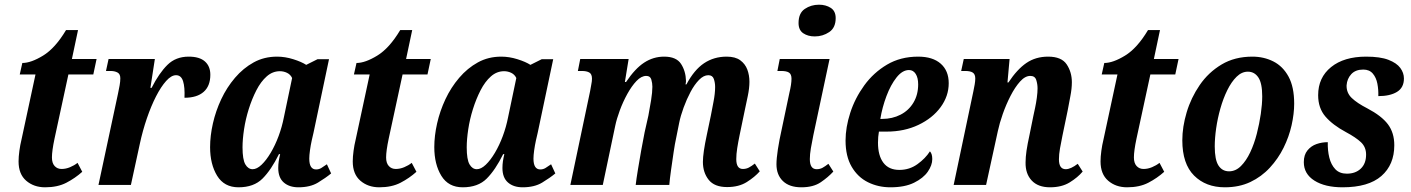

<svg xmlns="http://www.w3.org/2000/svg" viewBox="-20 -787 6004 817"><path d="M172 10Q124 10 91.5 -18Q59 -46 59 -100Q59 -120 62.5 -145.5Q66 -171 71 -191L131 -470H64L75 -519Q112 -519 163.5 -550.5Q215 -582 261 -659H312L286 -536H391L377 -470H271L212 -197Q201 -145 201 -117Q201 -93 212.5 -80.5Q224 -68 242 -68Q260 -68 278 -75.5Q296 -83 310 -94L330 -56Q300 -29 262.5 -9.5Q225 10 172 10Z M482 -388Q486 -407 489 -423.5Q492 -440 492 -454Q492 -472 480 -478.5Q468 -485 450 -485H431L442 -536H639L620 -413H625Q657 -476 692.5 -511Q728 -546 783 -546Q829 -546 852 -525.5Q875 -505 875 -469Q875 -421 846.5 -396Q818 -371 765 -371Q767 -416 759 -441.5Q751 -467 729 -467Q709 -467 687 -442.5Q665 -418 644 -377Q623 -336 605 -283.5Q587 -231 575 -175L537 0H399Z M995 10Q934 10 904 -39Q874 -88 874 -161Q874 -209 886 -262Q898 -315 921.5 -365Q945 -415 980 -456Q1015 -497 1059.5 -521.5Q1104 -546 1159 -546Q1193 -546 1228 -535Q1263 -524 1283 -511L1331 -535H1380L1314 -222Q1311 -210 1306.5 -189.5Q1302 -169 1299 -147.5Q1296 -126 1296 -112Q1296 -66 1325 -66Q1337 -66 1347 -72Q1357 -78 1371 -88L1389 -49Q1366 -30 1333 -10Q1300 10 1250 10Q1211 10 1187.5 -10.5Q1164 -31 1164 -72Q1164 -87 1166 -100.5Q1168 -114 1172 -131H1167Q1134 -64 1097 -27Q1060 10 995 10ZM1055 -67Q1073 -67 1093 -86Q1113 -105 1132 -137Q1151 -169 1165.5 -208Q1180 -247 1188 -288L1223 -455Q1216 -470 1201.5 -477Q1187 -484 1171 -484Q1140 -484 1115 -462Q1090 -440 1071 -403Q1052 -366 1038.5 -323Q1025 -280 1018.5 -237Q1012 -194 1012 -160Q1012 -108 1024 -87.5Q1036 -67 1055 -67Z M1594 10Q1546 10 1513.5 -18Q1481 -46 1481 -100Q1481 -120 1484.5 -145.5Q1488 -171 1493 -191L1553 -470H1486L1497 -519Q1534 -519 1585.5 -550.5Q1637 -582 1683 -659H1734L1708 -536H1813L1799 -470H1693L1634 -197Q1623 -145 1623 -117Q1623 -93 1634.5 -80.5Q1646 -68 1664 -68Q1682 -68 1700 -75.5Q1718 -83 1732 -94L1752 -56Q1722 -29 1684.5 -9.5Q1647 10 1594 10Z M1949 10Q1888 10 1858 -39Q1828 -88 1828 -161Q1828 -209 1840 -262Q1852 -315 1875.5 -365Q1899 -415 1934 -456Q1969 -497 2013.5 -521.5Q2058 -546 2113 -546Q2147 -546 2182 -535Q2217 -524 2237 -511L2285 -535H2334L2268 -222Q2265 -210 2260.5 -189.5Q2256 -169 2253 -147.5Q2250 -126 2250 -112Q2250 -66 2279 -66Q2291 -66 2301 -72Q2311 -78 2325 -88L2343 -49Q2320 -30 2287 -10Q2254 10 2204 10Q2165 10 2141.5 -10.5Q2118 -31 2118 -72Q2118 -87 2120 -100.5Q2122 -114 2126 -131H2121Q2088 -64 2051 -27Q2014 10 1949 10ZM2009 -67Q2027 -67 2047 -86Q2067 -105 2086 -137Q2105 -169 2119.5 -208Q2134 -247 2142 -288L2177 -455Q2170 -470 2155.5 -477Q2141 -484 2125 -484Q2094 -484 2069 -462Q2044 -440 2025 -403Q2006 -366 1992.5 -323Q1979 -280 1972.5 -237Q1966 -194 1966 -160Q1966 -108 1978 -87.5Q1990 -67 2009 -67Z M3074 9Q3020 9 2995.5 -22Q2971 -53 2971 -98Q2971 -136 2988 -215L3005 -296Q3009 -318 3016 -353.5Q3023 -389 3023 -417Q3023 -435 3017.5 -451Q3012 -467 2994 -467Q2974 -467 2954.5 -447Q2935 -427 2918.5 -396Q2902 -365 2889 -329.5Q2876 -294 2870 -264L2857 -199Q2852 -177 2846.5 -140Q2841 -103 2835.5 -64Q2830 -25 2828 0H2685Q2688 -26 2694.5 -65.5Q2701 -105 2708.5 -147.5Q2716 -190 2723 -224L2739 -295Q2745 -326 2750.5 -360.5Q2756 -395 2756 -418Q2756 -433 2751.5 -448.5Q2747 -464 2730 -464Q2709 -464 2688.5 -442.5Q2668 -421 2649.5 -387.5Q2631 -354 2617.5 -317.5Q2604 -281 2598 -252L2545 0H2407L2491 -399Q2493 -413 2496 -427Q2499 -441 2499 -452Q2499 -472 2487.5 -478.5Q2476 -485 2456 -485H2439L2449 -536H2655L2639 -438H2644Q2682 -495 2721 -520.5Q2760 -546 2806 -546Q2858 -546 2878 -515Q2898 -484 2899 -443Q2899 -435 2897 -428H2901Q2934 -490 2976 -518Q3018 -546 3072 -546Q3109 -546 3130 -530.5Q3151 -515 3160 -491Q3169 -467 3169 -439Q3169 -412 3162 -378.5Q3155 -345 3149 -317L3127 -211Q3121 -182 3117 -156.5Q3113 -131 3113 -110Q3113 -68 3141 -68Q3155 -68 3166.5 -74Q3178 -80 3192 -91L3213 -58Q3192 -34 3158 -12.5Q3124 9 3074 9Z M3447 -632Q3418 -632 3398 -645.5Q3378 -659 3378 -689Q3378 -731 3404.5 -749Q3431 -767 3465 -767Q3494 -767 3515 -753.5Q3536 -740 3536 -710Q3536 -669 3508.5 -650.5Q3481 -632 3447 -632ZM3390 10Q3339 10 3311.5 -16.5Q3284 -43 3284 -88Q3284 -112 3290 -151.5Q3296 -191 3307 -240L3339 -392Q3348 -429 3348 -452Q3348 -471 3337.5 -478Q3327 -485 3304 -485H3288L3298 -536H3510L3441 -212Q3435 -183 3430.5 -156.5Q3426 -130 3426 -110Q3426 -67 3455 -67Q3469 -67 3480 -73Q3491 -79 3505 -90L3526 -57Q3504 -33 3472.5 -11.5Q3441 10 3390 10Z M3769 10Q3717 10 3673.5 -11.5Q3630 -33 3604 -77.5Q3578 -122 3578 -189Q3578 -245 3598 -307Q3618 -369 3657.5 -423.5Q3697 -478 3754.5 -512Q3812 -546 3887 -546Q3949 -546 3983 -516Q4017 -486 4017 -433Q4017 -378 3982.5 -331Q3948 -284 3888 -255.5Q3828 -227 3753 -227H3720Q3716 -205 3716 -180Q3716 -125 3739 -94.5Q3762 -64 3807 -64Q3850 -64 3884 -88.5Q3918 -113 3937 -143Q3947 -133 3947 -110Q3947 -84 3928 -56.5Q3909 -29 3869.5 -9.5Q3830 10 3769 10ZM3734 -281Q3777 -281 3812 -299Q3847 -317 3867 -350.5Q3887 -384 3887 -428Q3887 -456 3876.5 -472.5Q3866 -489 3848 -489Q3820 -489 3795 -457.5Q3770 -426 3752 -378Q3734 -330 3726 -281Z M4448 10Q4397 10 4370 -19Q4343 -48 4344 -96Q4344 -118 4348 -145.5Q4352 -173 4361 -214L4377 -293Q4380 -307 4384.5 -328Q4389 -349 4392 -371.5Q4395 -394 4395 -411Q4395 -429 4389.5 -446.5Q4384 -464 4364 -464Q4342 -464 4320.5 -440Q4299 -416 4280 -379Q4261 -342 4247 -302Q4233 -262 4226 -229L4176 0H4038L4122 -399Q4125 -413 4127.5 -427.5Q4130 -442 4130 -453Q4130 -471 4119.5 -478Q4109 -485 4087 -485H4070L4081 -536H4276L4267 -436H4271Q4308 -492 4347.5 -519Q4387 -546 4440 -546Q4497 -546 4519 -513Q4541 -480 4541 -437Q4541 -410 4534.5 -377Q4528 -344 4523 -316L4501 -210Q4495 -181 4490.5 -155.5Q4486 -130 4486 -109Q4486 -67 4515 -67Q4536 -67 4566 -90L4587 -57Q4566 -32 4532 -11Q4498 10 4448 10Z M4776 10Q4728 10 4695.5 -18Q4663 -46 4663 -100Q4663 -120 4666.5 -145.5Q4670 -171 4675 -191L4735 -470H4668L4679 -519Q4716 -519 4767.5 -550.5Q4819 -582 4865 -659H4916L4890 -536H4995L4981 -470H4875L4816 -197Q4805 -145 4805 -117Q4805 -93 4816.5 -80.5Q4828 -68 4846 -68Q4864 -68 4882 -75.5Q4900 -83 4914 -94L4934 -56Q4904 -29 4866.5 -9.5Q4829 10 4776 10Z M5192 10Q5111 10 5061 -40Q5011 -90 5011 -190Q5011 -247 5029.5 -309Q5048 -371 5085 -425Q5122 -479 5178 -512.5Q5234 -546 5309 -546Q5358 -546 5398.5 -525.5Q5439 -505 5463 -461Q5487 -417 5487 -346Q5487 -303 5476 -254Q5465 -205 5442 -158.5Q5419 -112 5383.5 -73.5Q5348 -35 5300.5 -12.5Q5253 10 5192 10ZM5210 -58Q5238 -58 5260.5 -80.5Q5283 -103 5300 -139Q5317 -175 5328 -218Q5339 -261 5345 -302.5Q5351 -344 5351 -377Q5351 -433 5334.5 -457.5Q5318 -482 5290 -482Q5264 -482 5242 -460.5Q5220 -439 5202.5 -403.5Q5185 -368 5173 -325.5Q5161 -283 5155 -241Q5149 -199 5149 -164Q5149 -107 5165 -82.5Q5181 -58 5210 -58Z M5693 10Q5618 10 5573 -18.5Q5528 -47 5528 -97Q5528 -128 5543.5 -147Q5559 -166 5582 -174Q5605 -182 5630 -182Q5629 -147 5636.5 -116.5Q5644 -86 5662 -67Q5680 -48 5711 -48Q5748 -48 5770.5 -69.5Q5793 -91 5793 -129Q5793 -161 5771.5 -181.5Q5750 -202 5707 -225Q5651 -255 5620 -291Q5589 -327 5589 -382Q5589 -457 5644 -501.5Q5699 -546 5793 -546Q5853 -546 5888 -532.5Q5923 -519 5938.5 -498Q5954 -477 5954 -453Q5954 -414 5924.5 -396Q5895 -378 5845 -378Q5846 -405 5841 -431Q5836 -457 5821.5 -474Q5807 -491 5781 -491Q5748 -491 5730 -471.5Q5712 -452 5710 -424Q5709 -392 5732 -370Q5755 -348 5798 -326Q5859 -294 5886 -258Q5913 -222 5913 -169Q5913 -86 5858 -38Q5803 10 5693 10Z"/></svg>

Font: Noto Serif Condensed
Style: Bold Italic
Weight: 700
Width: 3
Italic angle: -12°
Designer: Monotype Design Team
Foundry: Monotype Imaging Inc.
Version: Version 2.014